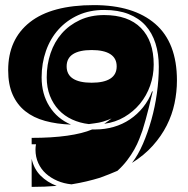

<svg xmlns="http://www.w3.org/2000/svg" viewBox="-20 -731 736 752"><path d="M582 -478Q582 -435 568 -395.5Q554 -356 528.5 -325Q503 -294 467.5 -273Q432 -252 388 -246Q396 -251 403 -256.5Q410 -262 417 -267Q401 -260 384.5 -255Q368 -250 350 -248L328 -245Q293 -249 262.5 -263Q232 -277 210 -300.5Q188 -324 175.5 -356Q163 -388 163 -428Q163 -478 178 -522.5Q193 -567 222 -600Q251 -633 293 -652.5Q335 -672 388 -672Q482 -672 532 -621.5Q582 -571 582 -478ZM673 -416Q673 -371 663.5 -326Q654 -281 633 -239.5Q612 -198 578.5 -160.5Q545 -123 497 -93Q521 -124 540 -168Q559 -212 573 -262Q587 -312 594.5 -365.5Q602 -419 602 -470Q602 -520 589 -561Q576 -602 550 -631Q524 -660 483.5 -676Q443 -692 388 -692Q331 -692 286 -671.5Q241 -651 209 -615.5Q177 -580 160 -531.5Q143 -483 143 -428Q143 -363 173.5 -314.5Q204 -266 258 -243Q202 -245 156.5 -257.5Q111 -270 79 -295.5Q47 -321 29.5 -360.5Q12 -400 12 -456Q12 -577 97 -644Q182 -711 348 -711Q503 -711 588 -637.5Q673 -564 673 -416ZM372 -35Q346 -27 318.5 -20.5Q291 -14 260 -9Q230 -12 204.5 -23Q179 -34 160 -51Q141 -68 130 -92Q119 -116 119 -145Q119 -150 119.5 -155.5Q120 -161 121 -166H104V-191Q183 -191 243 -199.5Q303 -208 341 -224H354Q391 -224 425.5 -234Q460 -244 489 -263.5Q518 -283 540.5 -311Q563 -339 576 -374L578 -372Q576 -365 572 -347.5Q568 -330 562.5 -308Q557 -286 550.5 -262.5Q544 -239 538 -220Q533 -206 525.5 -186.5Q518 -167 506 -145.5Q494 -124 477.5 -102.5Q461 -81 440 -62Q424 -55 407.5 -48.5Q391 -42 372 -35ZM437 -471Q437 -503 412 -519Q387 -535 339 -535Q291 -535 266 -519Q241 -503 241 -471Q241 -439 266 -423Q291 -407 339 -407Q387 -407 412 -423Q437 -439 437 -471ZM104 1V-109Q113 -69 139 -43Q165 -17 202 -3Q179 -1 154.5 0Q130 1 104 1Z"/></svg>

Font: J.M. Nexus Grotesque
Style: Regular
Weight: 900
Designer: deFharo
Foundry: deFharo
Version: Version 3.003